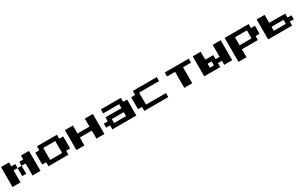

<svg xmlns="http://www.w3.org/2000/svg" viewBox="388 -2977 8224 5204"><g transform="rotate(-30 4500.0 -375.0)"><path d="M0 -437.5V-750H125H250V-687.5V-625H312.5H375V-562.5V-500H437.5H500V-562.5V-625H562.5H625V-687.5V-750H750H875V-437.5V-125H750H625V-312.5V-500H562.5H500V-375V-250H437.5H375V-375V-500H312.5H250V-312.5V-125H125H0Z M1125 -687.5V-750H1437.5H1750V-687.5V-625H1812.5H1875V-437.5V-250H1812.5H1750V-187.5V-125H1437.5H1125V-187.5V-250H1062.5H1000V-437.5V-625H1062.5H1125ZM1625 -437.5V-625H1437.5H1250V-437.5V-250H1437.5H1625Z M2000 -437.5V-750H2125H2250V-625V-500H2437.5H2625V-625V-750H2750H2875V-437.5V-125H2750H2625V-250V-375H2437.5H2250V-250V-125H2125H2000Z M3125 -687.5V-750H3437.5H3750V-687.5V-625H3812.5H3875V-375V-125H3500H3125V-187.5V-250H3062.5H3000V-312.5V-375H3062.5H3125V-437.5V-500H3375H3625V-562.5V-625H3375H3125ZM3625 -312.5V-375H3437.5H3250V-312.5V-250H3437.5H3625Z M4125 -687.5V-750H4500H4875V-687.5V-625H4562.5H4250V-437.5V-250H4562.5H4875V-187.5V-125H4500H4125V-187.5V-250H4062.5H4000V-437.5V-625H4062.5H4125Z M5125 -687.5V-750H5500H5875V-687.5V-625H5750H5625V-375V-125H5500H5375V-375V-625H5250H5125Z M6000 -437.5V-750H6125H6250V-625V-500H6375H6500V-437.5V-375H6562.5H6625V-562.5V-750H6750H6875V-437.5V-125H6750H6625V-187.5V-250H6562.5H6500V-187.5V-125H6250H6000ZM6375 -312.5V-375H6312.5H6250V-312.5V-250H6312.5H6375Z M7000 -375V-750H7375H7750V-687.5V-625H7812.5H7875V-500V-375H7812.5H7750V-312.5V-250H7500H7250V-125V0H7125H7000ZM7625 -500V-625H7437.5H7250V-500V-375H7437.5H7625Z M8000 -437.5V-750H8125H8250V-625V-500H8500H8750V-437.5V-375H8812.5H8875V-312.5V-250H8812.5H8750V-187.5V-125H8375H8000ZM8625 -312.5V-375H8437.5H8250V-312.5V-250H8437.5H8625Z"/></g></svg>

Font: Press Start 2P
Style: Regular
Weight: 500
Monospace: yes
Version: Version 2.14